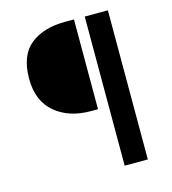

<svg xmlns="http://www.w3.org/2000/svg" viewBox="-109 -744 819 913"><g transform="rotate(-15 300.0 -287.0)"><path d="M303 -212Q196 -212 128 -269.5Q60 -327 60 -436Q60 -551 124 -602.5Q188 -654 296 -654H339V-212ZM392 80V-654H506V80Z"/></g></svg>

Font: TypoPRO Source Code Pro
Style: Regular
Weight: 600
Monospace: yes
Designer: Paul D. Hunt, Teo Tuominen
Foundry: Adobe Systems Incorporated
Version: Version 2.010;PS 1.0;hotconv 1.0.84;makeotf.lib2.5.63406